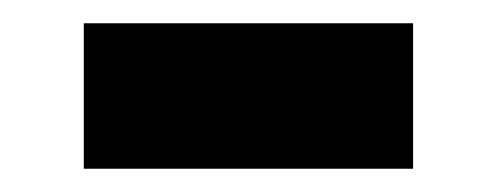

<svg xmlns="http://www.w3.org/2000/svg" viewBox="-20 -364 426 165"><path d="M52 -219V-344H335V-219Z"/></svg>

Font: MOST Montserrat
Style: Bold
Weight: 700
Designer: Julieta Ulanovsky
Foundry: Julieta Ulanovsky
Version: Version 8.000;March 11, 2024;FontCreator 15.0.0.2926 64-bit